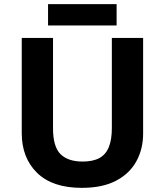

<svg xmlns="http://www.w3.org/2000/svg" viewBox="-20 -897 796 927"><path d="M671 -252Q671 -178 638.5 -118.5Q606 -59 540.5 -24.5Q475 10 375 10Q233 10 159 -62.5Q85 -135 85 -254V-714H236V-277Q236 -189 272 -153Q308 -117 379 -117Q429 -117 460 -134Q491 -151 505.5 -187Q520 -223 520 -278V-714H671ZM543 -877V-774H212V-877Z"/></svg>

Font: Noto Sans Malayalam
Style: Regular
Weight: 400
Designer: Jelle Bosma - Monotype Design Team
Foundry: Monotype Imaging Inc.
Version: Version 2.103